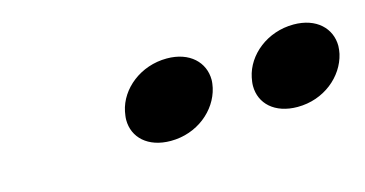

<svg xmlns="http://www.w3.org/2000/svg" viewBox="-33 -800 603 317"><g transform="rotate(-15 269.0 -641.5)"><path d="M536.7 -641.7C537.5 -645.8 538.3 -650.8 538.3 -655C538.3 -685 515 -708.3 475.8 -708.3C430.8 -708.3 394.2 -678.3 386.7 -641.7C385.8 -636.7 385 -632.5 385 -627.5C385 -597.5 408.3 -575 447.5 -575C492.5 -575 528.3 -605 536.7 -641.7ZM320 -641.7C320.8 -645.8 321.7 -650.8 321.7 -655C321.7 -685 298.3 -708.3 259.2 -708.3C214.2 -708.3 177.5 -678.3 170 -641.7C169.2 -636.7 168.3 -632.5 168.3 -627.5C168.3 -597.5 191.7 -575 230.8 -575C275.8 -575 311.7 -605 320 -641.7Z"/></g></svg>

Font: BoonHome
Style: Bold Oblique
Weight: 700
Italic angle: -12°
Designer: Sungsit Sawaiwan
Foundry: Sungsit Sawaiwan
Version: Version 0.2